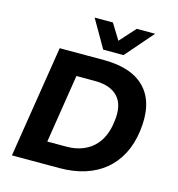

<svg xmlns="http://www.w3.org/2000/svg" viewBox="-132 -1054 1081 1168"><g transform="rotate(15 408.5 -470.0)"><path d="M50 0 162 -705H440Q620 -705 704 -613Q788 -521 765 -347Q754 -263 720.5 -198.5Q687 -134 634 -90Q581 -46 509 -23Q437 0 348 0ZM236 -137H356Q408 -137 450 -152Q492 -167 523 -195Q554 -223 573.5 -265Q593 -307 599 -360Q614 -463 567 -515.5Q520 -568 420 -568H304ZM420 -765 319 -940H434L495 -841L584 -940H700L548 -765Z"/></g></svg>

Font: Nunito Sans 7pt ExtraBold
Style: Italic
Weight: 800
Italic angle: -9°
Designer: Vernon Adams
Foundry: Vernon Adams
Version: Version 3.101;gftools[0.9.27]